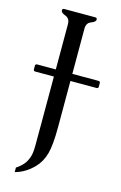

<svg xmlns="http://www.w3.org/2000/svg" viewBox="-132 -742 624 992"><g transform="rotate(15 179.5 -246.0)"><path d="M210 -372.6H349.6Q359.4 -372.6 359.4 -362.8V-343.8Q359.4 -334.5 349.6 -334.5H210V-87.9Q210 8.3 197 55.2Q184.1 102.1 152.3 135.3Q108.4 180.2 53.7 194.8V170.4Q72.8 158.7 89.4 140.4Q106 122.1 115.2 92.3Q121.1 72.3 121.3 36.1Q121.6 0 121.6 -85V-334.5H22.5Q12.2 -334.5 12.2 -343.8V-362.8Q12.2 -372.6 22.5 -372.6H121.6V-614.3Q121.6 -645.5 97.2 -654.3Q72.8 -663.1 72.8 -675.8Q72.8 -685.5 83 -685.5H248.5Q258.8 -685.5 258.8 -675.8Q258.8 -663.1 234.4 -654.3Q210 -645.5 210 -614.3Z"/></g></svg>

Font: Caudex
Style: Regular
Weight: 400
Version: Version 1.01